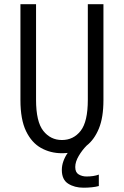

<svg xmlns="http://www.w3.org/2000/svg" viewBox="-20 -720 590 916"><path d="M275.5 11Q221 11 176 -14Q131 -39 104.2 -94.5Q77.5 -150 77.5 -242.5V-700H152V-244Q152 -139.5 186.5 -95.8Q221 -52 275.5 -52Q330.5 -52 364.8 -95.8Q399 -139.5 399 -244V-700H473.5V-242.5Q473.5 -159.5 451.8 -106.8Q430 -54 393.5 -25.5Q372 -4 355.5 24Q339 52 339 77Q339 102.5 355.5 112.2Q372 122 393 122Q427 122 451.5 113V167.5Q437.5 171.5 418 173.5Q398.5 175.5 378.5 175.5Q335.5 175.5 305.2 156.2Q275 137 275 91Q275 69 282.8 48Q290.5 27 303 9.5Q289.5 11 275.5 11Z"/></svg>

Font: Trispace SemiCondensed Light
Style: Regular
Weight: 300
Width: 4
Designer: Tyler Finck
Foundry: Etcetera Type Company
Version: Version 1.210; ttfautohint (v1.8.3)